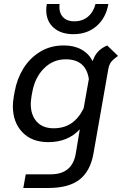

<svg xmlns="http://www.w3.org/2000/svg" viewBox="-20 -707 618 955"><path d="M567 -429Q543 -412 533 -399Q523 -386 519 -365L445 56Q430 143 376.5 185.5Q323 228 220 228H96L108 160H232Q340 160 357 56L377 -64Q318 0 220 0Q138 0 91 -49.5Q44 -99 44 -179Q44 -200 49 -230L53 -251Q64 -314 96 -366Q128 -418 179.5 -449.5Q231 -481 297 -481Q348 -481 384.5 -461Q421 -441 441 -403Q450 -431 467 -449.5Q484 -468 513 -481ZM396 -168 422 -314Q407 -412 307 -412Q244 -412 199 -367Q154 -322 141 -251L137 -230Q133 -202 133 -190Q133 -135 162.5 -102Q192 -69 247 -69Q298 -69 334.5 -93.5Q371 -118 396 -168ZM210 -657Q210 -672 213 -687H276Q272 -647 291.5 -624Q311 -601 350 -601Q390 -601 417.5 -624Q445 -647 455 -687H519Q507 -618 460.5 -577.5Q414 -537 345 -537Q283 -537 246.5 -569.5Q210 -602 210 -657Z"/></svg>

Font: KoHo Medium
Style: Italic
Weight: 500
Italic angle: -10°
Designer: Cadson Demak & Katatrad Team
Foundry: Cadson Demak Co.,Ltd.
Version: Version 1.000